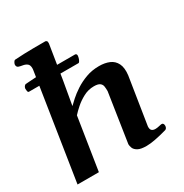

<svg xmlns="http://www.w3.org/2000/svg" viewBox="-175 -892 991 1035"><g transform="rotate(-30 320.5 -374.0)"><path d="M15.1 0 116.7 -652.8Q117.2 -655.8 117.4 -658.7Q117.7 -661.6 117.7 -664.6Q117.7 -685.5 106.4 -693.6Q95.2 -701.7 80.3 -703.9Q65.4 -706.1 54.7 -710Q50.3 -712.4 47.6 -716.8Q44.9 -721.2 45.4 -729.5Q46.4 -735.4 50.8 -742.9Q55.2 -750.5 61 -751Q123 -754.9 173.3 -755.1Q223.6 -755.4 250 -755.4Q253.9 -755.4 258.3 -751.5Q262.7 -747.6 261.7 -735.8L228 -524.9L202.6 -379.9Q212.9 -390.1 233.6 -408.9Q254.4 -427.7 284.4 -447.5Q314.5 -467.3 352.1 -481.2Q389.6 -495.1 434.1 -495.1Q470.2 -495.1 497.3 -483.6Q524.4 -472.2 537.8 -445.3Q551.3 -418.5 545.9 -373L500 -81.5Q499 -63.5 506.8 -56.4Q514.6 -49.3 528.8 -49.3Q539.6 -49.3 552.7 -52.5Q565.9 -55.7 570.8 -55.7Q576.7 -55.7 579.8 -51Q583 -46.4 583 -38.1Q583 -32.7 580.3 -26.4Q577.6 -20 570.8 -17.6Q529.3 -5.9 496.8 0.2Q464.4 6.3 441.9 6.3Q406.2 6.3 388.9 -3.4Q371.6 -13.2 366.2 -26.4Q360.8 -39.6 360.8 -50.8L407.2 -355Q407.2 -370.6 405.3 -384.3Q403.3 -397.9 392.3 -406.2Q381.3 -414.6 355.5 -414.6Q320.8 -414.6 290.3 -398.4Q259.8 -382.3 236.1 -361.3Q212.4 -340.3 198.7 -324.7L147.9 0ZM123.5 -613.8H354Q363.8 -612.8 363.8 -601.6Q363.8 -598.6 363.3 -597.2Q362.3 -587.9 357.7 -577.1Q353 -566.4 347.7 -564H117.7H38.1Q32.2 -564.5 30.8 -573.2Q29.3 -582 29.3 -587.9Q30.8 -597.2 34.9 -602.1Q39.1 -606.9 43.9 -608.9Z"/></g></svg>

Font: Gelasio SemiBold
Style: Italic
Weight: 600
Italic angle: -8.5°
Designer: Eben Sorkin
Foundry: Eben Sorkin
Version: Version 1.008